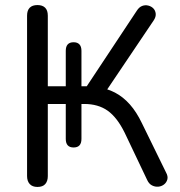

<svg xmlns="http://www.w3.org/2000/svg" viewBox="-20 -732 711 759"><path d="M128 7Q108 7 97.5 -4.5Q87 -16 87 -36V-670Q87 -691 97.5 -701.5Q108 -712 128 -712Q148 -712 158.5 -701.5Q169 -691 169 -670V-391H240V-531Q240 -565 271 -565Q286 -565 294 -556.5Q302 -548 302 -531V-391H333L315 -379L521 -690Q530 -704 542 -708.5Q554 -713 566 -710Q578 -707 586 -699Q594 -691 595.5 -678.5Q597 -666 588 -652L392 -361L362 -388Q402 -383 434.5 -366Q467 -349 493.5 -319Q520 -289 541 -245L636 -51Q645 -35 641.5 -22.5Q638 -10 628 -2.5Q618 5 605.5 6Q593 7 581 1Q569 -5 562 -20L473 -207Q443 -268 405.5 -294.5Q368 -321 313 -321H287L302 -330V-183Q302 -149 271 -149Q240 -149 240 -183V-321H169V-36Q169 -16 159 -4.5Q149 7 128 7Z"/></svg>

Font: Nunito
Style: Regular
Weight: 400
Designer: Vernon Adams
Foundry: Vernon Adams
Version: Version 3.602